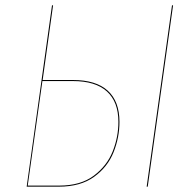

<svg xmlns="http://www.w3.org/2000/svg" viewBox="-20 -700 726 720"><path d="M428 -243Q428 -185 406 -129.5Q384 -74 333 -37Q282 0 201 0H80L175 -680H179L140 -400H253Q340 -400 384 -360Q428 -320 428 -243ZM629 -680 534 0H530L625 -680ZM424 -243Q424 -318 381 -357Q338 -396 253 -396H139L84 -4H202Q282 -4 331.5 -41Q381 -78 402.5 -132Q424 -186 424 -243Z"/></svg>

Font: Fira Sans Condensed Four
Style: Italic
Weight: 100
Width: 3
Italic angle: -8°
Designer: bBox Type GmbH & Carrois Corporate GbR & Edenspiekermann AG
Foundry: bBox Type GmbH & Carrois Corporate GbR & Edenspiekermann AG
Version: Version 4.301